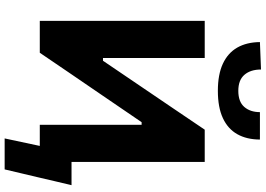

<svg xmlns="http://www.w3.org/2000/svg" viewBox="-179 -817 1148 830"><g transform="rotate(90 395.0 -402.0)"><path d="M578.4 151.9 614.5 -17.5 652.4 0H553.1V-137.2Q607.6 -137.2 666.9 -137.2Q726.1 -137.2 780.5 -137.2Q771.7 -100.6 762.9 -63.2Q754.1 -25.8 745.9 9.8Q737.7 44.6 729.1 80.7Q720.6 116.9 712.3 151.9ZM70.3 0Q70.3 -57.6 70.3 -111.6Q70.3 -165.5 70.3 -232.4V-474.4Q70.3 -543.6 70.3 -599Q70.3 -654.4 70.3 -713H230.8Q230.8 -654.1 230.8 -598.4Q230.8 -542.7 230.8 -473.4V-273.2H242.6L358.1 -443.5Q401.9 -508 446.7 -574.1Q491.6 -640.1 540.6 -713H679.9Q679.9 -654.4 679.9 -599Q679.9 -543.6 679.9 -474.4V-232.4Q679.9 -165.5 679.9 -111.6Q679.9 -57.6 679.9 0H519.4Q519.4 -57.9 519.4 -112Q519.4 -166.2 519.4 -233.3V-440.2H508.2L391.7 -269.4Q338.5 -191.7 294 -126.4Q249.5 -61 208.1 0ZM372.5 -769.8Q301.9 -769.8 255.3 -791.5Q208.8 -813.2 185.6 -853.8Q162.5 -894.5 161.9 -951.6L280.5 -956.3Q280.5 -911.3 303.2 -884.8Q325.9 -858.2 372.5 -858.2Q420 -858.2 442.3 -884.1Q464.7 -909.9 464.7 -951.6H583.3Q583 -894.5 560.1 -853.8Q537.3 -813.2 490.7 -791.5Q444.2 -769.8 372.5 -769.8Z"/></g></svg>

Font: Commissioner Thin
Style: Regular
Weight: 100
Designer: Kostas Bartsokas
Foundry: Kostas Bartsokas
Version: Version 1.001;gftools[0.9.23]